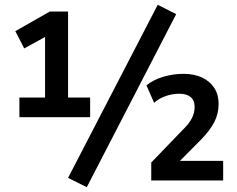

<svg xmlns="http://www.w3.org/2000/svg" viewBox="-20 -753 989 801"><path d="M61 -264V-346H168V-616L205 -619L81 -551L44 -623L188 -705H264V-346H356V-264ZM342 28 264 -11 638 -733 715 -694ZM611 0V-75L744 -213Q768 -236 780 -259Q792 -282 792 -307Q792 -334 775.5 -348Q759 -362 728 -362Q700 -362 672 -352.5Q644 -343 623 -324L591 -397Q619 -420 660.5 -432.5Q702 -445 745 -445Q790 -445 823 -429.5Q856 -414 874 -386Q892 -358 892 -320Q892 -279 874.5 -244.5Q857 -210 821 -173L722 -73L721 -82H911V0Z"/></svg>

Font: Nunito Sans 10pt SemiCondensed
Style: Bold
Weight: 700
Width: 4
Designer: Vernon Adams
Foundry: Vernon Adams
Version: Version 3.101;gftools[0.9.27]